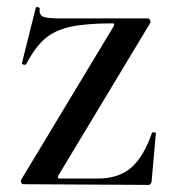

<svg xmlns="http://www.w3.org/2000/svg" viewBox="-20 -520 492 542"><path d="M301 -446Q303 -452 302.5 -453Q302 -454 296 -454Q221 -454 177 -444Q133 -434 105.5 -409.5Q78 -385 54 -339Q52 -337 50 -337Q47 -337 44 -338.5Q41 -340 42 -342L81 -498Q81 -500 85 -500Q88 -500 90.5 -498.5Q93 -497 92 -496Q90 -479 100.5 -473.5Q111 -468 150 -468H397Q401 -468 403.5 -463.5Q406 -459 404 -455L145 -25Q143 -19 143.5 -17.5Q144 -16 150 -16H256Q314 -16 349.5 -46Q385 -76 409 -145Q410 -147 415 -146.5Q420 -146 420 -144L408 -8Q408 -5 405.5 -1.5Q403 2 399 2L46 0Q42 0 40 -4.5Q38 -9 40 -13Z"/></svg>

Font: Cormorant SC SemiBold
Style: Regular
Weight: 600
Designer: Christian Thalmann (Catharsis Fonts)
Version: Version 3.000